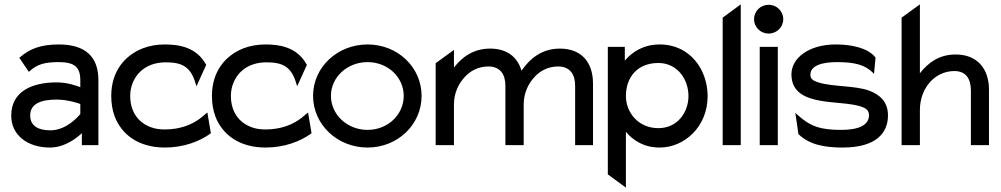

<svg xmlns="http://www.w3.org/2000/svg" viewBox="-20 -666 4594 881"><path d="M68.5 -401 112.5 -336 116.5 -340C151.5 -372 187.5 -381 249.5 -381C320.5 -381 348.5 -359 348.5 -298V-266C333.5 -272 289.5 -288 240.5 -288C125.5 -288 31.5 -246 31.5 -135C31.5 -46 106.5 11 208.5 11C278.5 11 333.5 -34 355.5 -55V0H431.5V-298C431.5 -409 368.5 -462 249.5 -462C163.5 -462 114.5 -440 72.5 -404ZM118.5 -136C118.5 -193 172.5 -209 240.5 -209C288.5 -209 334.5 -194 348.5 -189V-143C340.5 -133 285.5 -68 211.5 -68C154.5 -68 118.5 -89 118.5 -136Z M881.5 -270 926.5 -369 924.5 -371C881.5 -449 802.5 -462 736.5 -462C699.5 -462 665.5 -456 634.5 -444C551.5 -411 490.5 -338 490.5 -226C490.5 -192 495.5 -160 506.5 -131C538.5 -48 616.5 11 736.5 11C822.5 11 895.5 -17 945.5 -53L947.5 -55L931.5 -150L901.5 -125C861.5 -94 806.5 -72 736.5 -72C712.5 -72 690.5 -75 670.5 -83C614.5 -104 577.5 -153 577.5 -226C577.5 -248 581.5 -268 589.5 -287C611.5 -340 661.5 -380 741.5 -380C817.5 -380 855.5 -358 877.5 -283Z M1343.5 -270 1388.5 -369 1386.5 -371C1343.5 -449 1264.5 -462 1198.5 -462C1161.5 -462 1127.5 -456 1096.5 -444C1013.5 -411 952.5 -338 952.5 -226C952.5 -192 957.5 -160 968.5 -131C1000.5 -48 1078.5 11 1198.5 11C1284.5 11 1357.5 -17 1407.5 -53L1409.5 -55L1393.5 -150L1363.5 -125C1323.5 -94 1268.5 -72 1198.5 -72C1174.5 -72 1152.5 -75 1132.5 -83C1076.5 -104 1039.5 -153 1039.5 -226C1039.5 -248 1043.5 -268 1051.5 -287C1073.5 -340 1123.5 -380 1203.5 -380C1279.5 -380 1317.5 -358 1339.5 -283Z M1666.5 -381C1759.5 -381 1832.5 -312 1832.5 -226C1832.5 -140 1759.5 -70 1666.5 -70C1573.5 -70 1498.5 -140 1498.5 -226C1498.5 -312 1573.5 -381 1666.5 -381ZM1666.5 11C1805.5 11 1914.5 -95 1914.5 -226C1914.5 -357 1805.5 -462 1666.5 -462C1527.5 -462 1416.5 -357 1416.5 -226C1416.5 -95 1527.5 11 1666.5 11Z M2299 0H2383V-187C2383 -240 2405 -283 2432 -312C2456 -339 2493 -361 2541 -361C2595 -361 2619 -325 2619 -273V0H2701V-283C2701 -378 2650 -443 2549 -443C2465 -443 2411 -396 2374 -343L2373 -342V-341C2355 -404 2307 -443 2229 -443C2152 -443 2100 -404 2063 -356V-437L1979 -376V0H2063V-187C2063 -240 2085 -283 2112 -312C2136 -339 2173 -361 2221 -361C2275 -361 2299 -325 2299 -273Z M2847 -388V-451H2769V134L2852 195V-61C2886 -21 2935 11 3007 11C3119 11 3227 -83 3227 -225C3227 -343 3149 -462 3007 -462C2934 -462 2882 -429 2847 -388ZM2852 -225C2852 -313 2906 -377 3001 -377C3085 -377 3139 -306 3139 -225C3139 -151 3089 -78 3001 -78C2907 -78 2852 -152 2852 -225Z M3379 0V-646L3296 -585V0Z M3507 -512C3544 -512 3574 -541 3574 -578C3574 -615 3544 -644 3507 -644C3470 -644 3440 -615 3440 -578C3440 -541 3470 -512 3507 -512ZM3549 -451H3466V0H3549Z M3645.5 -49C3696.5 0 3769.5 11 3846.5 11C4001.5 11 4054.5 -57 4054.5 -136C4054.5 -201 4015.5 -232 3968.5 -250C3903.5 -274 3801.5 -267 3734.5 -288C3713.5 -295 3698.5 -302 3698.5 -323C3698.5 -365 3751.5 -381 3820.5 -381C3905.5 -381 3949.5 -367 3983.5 -334L3990.5 -327L3997.5 -402L3996.5 -403C3961.5 -447 3885.5 -462 3814.5 -462C3690.5 -462 3611.5 -399 3611.5 -325C3611.5 -241 3677.5 -215 3748.5 -203C3805.5 -193 3879.5 -193 3928.5 -178C3950.5 -171 3967.5 -161 3967.5 -138C3967.5 -89 3915.5 -70 3839.5 -70C3746.5 -70 3698.5 -85 3639.5 -139L3629.5 -148L3643.5 -51Z M4518 -254C4518 -349 4466 -416 4365 -416C4288 -416 4238 -377 4201 -330V-646L4117 -585V0H4201V-161C4201 -216 4221 -260 4248 -290C4272 -317 4311 -340 4359 -340C4413 -340 4435 -304 4435 -250V0H4518Z"/></svg>

Font: Charger
Style: Bd
Weight: 400
Designer: Jasper
Foundry: Cannot Into Space Fonts
Version: Version 0.98